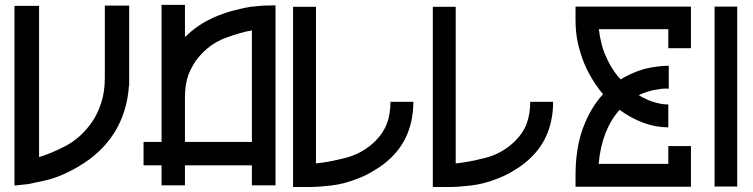

<svg xmlns="http://www.w3.org/2000/svg" viewBox="-20 -750 3019 770"><path d="M400.4 -727.5Q432.6 -727.5 498 -727.5Q498 -620.1 498 -406.2Q497.1 -406.2 497.1 -406.2Q490.2 -300.8 438.5 -217.8Q386.7 -135.7 293 -81.1Q218.8 -38.1 157.2 -25.4Q96.7 -12.7 92.8 -11.7Q75.2 -9.8 38.1 -5.9Q38.1 -246.1 38.1 -726.6Q71.3 -726.6 136.7 -726.6Q136.7 -524.4 136.7 -120.1Q180.7 -132.8 242.2 -164.1Q303.7 -196.3 347.7 -258.8Q371.1 -292 385.7 -336.9Q400.4 -380.9 400.4 -437.5Q400.4 -440.4 400.4 -444.3Q400.4 -447.3 400.4 -451.2Q400.4 -520.5 400.4 -589.8Q400.4 -658.2 400.4 -727.5Z M1035.2 -727.5Q1051.8 -727.5 1085 -728.5Q1085 -488.3 1085 -6.8Q1052.7 -6.8 990.2 -6.8Q990.2 -33.2 990.2 -86.9Q900.4 -86.9 721.7 -86.9Q721.7 -60.5 721.7 -6.8Q690.4 -6.8 627.9 -6.8Q627.9 -33.2 627.9 -86.9Q603.5 -86.9 555.7 -86.9Q555.7 -118.2 555.7 -180.7Q579.1 -180.7 627.9 -180.7Q627.9 -364.3 627.9 -730.5Q659.2 -730.5 721.7 -730.5Q721.7 -687.5 721.7 -601.6Q735.4 -614.3 748 -625Q760.7 -635.7 775.4 -645.5Q791 -656.2 804.7 -664.1Q819.3 -671.9 835.9 -679.7Q861.3 -690.4 883.8 -698.2Q907.2 -706.1 933.6 -711.9Q960 -718.8 984.4 -722.7Q1008.8 -725.6 1035.2 -727.5ZM721.7 -180.7Q811.5 -180.7 990.2 -180.7Q990.2 -330.1 990.2 -627.9Q946.3 -621.1 883.8 -597.7Q821.3 -574.2 776.4 -520.5Q752 -491.2 736.3 -452.1Q721.7 -412.1 721.7 -360.4Q721.7 -358.4 721.7 -355.5Q721.7 -353.5 721.7 -351.6Q721.7 -308.6 721.7 -266.6Q721.7 -223.6 721.7 -180.7Z M1155.3 0Q1155.3 -241.2 1155.3 -722.7Q1186.5 -722.7 1247.1 -722.7Q1247.1 -513.7 1247.1 -94.7Q1293 -98.6 1363.3 -116.2Q1433.6 -133.8 1484.4 -183.6Q1515.6 -213.9 1531.2 -252.9Q1545.9 -292 1545.9 -341.8Q1577.1 -341.8 1637.7 -341.8Q1637.7 -273.4 1615.2 -216.8Q1592.8 -160.2 1547.9 -117.2Q1518.6 -88.9 1485.4 -69.3Q1453.1 -48.8 1420.9 -36.1Q1360.4 -11.7 1306.6 -5.9Q1253.9 0 1227.5 0Q1223.6 0 1189.5 0Q1155.3 0 1155.3 0Z M1715.8 0Q1715.8 -241.2 1715.8 -722.7Q1747.1 -722.7 1807.6 -722.7Q1807.6 -513.7 1807.6 -94.7Q1853.5 -98.6 1923.8 -116.2Q1994.1 -133.8 2044.9 -183.6Q2076.2 -213.9 2091.8 -252.9Q2106.4 -292 2106.4 -341.8Q2137.7 -341.8 2198.2 -341.8Q2198.2 -273.4 2175.8 -216.8Q2153.3 -160.2 2108.4 -117.2Q2079.1 -88.9 2045.9 -69.3Q2013.7 -48.8 1981.4 -36.1Q1920.9 -11.7 1867.2 -5.9Q1814.5 0 1788.1 0Q1784.2 0 1750 0Q1715.8 0 1715.8 0Z M2751 -556.6Q2720.7 -556.6 2660.2 -556.6Q2660.2 -582 2660.2 -632.8Q2656.2 -632.8 2653.3 -632.8Q2649.4 -632.8 2646.5 -632.8Q2580.1 -632.8 2513.7 -632.8Q2447.3 -632.8 2381.8 -632.8Q2384.8 -603.5 2391.6 -578.1Q2397.5 -551.8 2409.2 -525.4Q2420.9 -498 2435.5 -475.6Q2449.2 -453.1 2468.8 -431.6Q2491.2 -445.3 2513.7 -455.1Q2535.2 -464.8 2561.5 -472.7Q2586.9 -479.5 2611.3 -482.4Q2634.8 -486.3 2662.1 -486.3Q2662.1 -456.1 2662.1 -394.5Q2645.5 -395.5 2630.9 -393.6Q2616.2 -391.6 2600.6 -388.7Q2584 -384.8 2570.3 -379.9Q2556.6 -376 2542 -368.2Q2555.7 -359.4 2569.3 -353.5Q2582 -346.7 2598.6 -341.8Q2614.3 -336.9 2628.9 -334Q2643.6 -331.1 2660.2 -331.1Q2660.2 -299.8 2660.2 -239.3Q2610.4 -239.3 2559.6 -257.8Q2509.8 -276.4 2464.8 -309.6Q2429.7 -270.5 2408.2 -215.8Q2386.7 -160.2 2380.9 -92.8Q2473.6 -92.8 2660.2 -92.8Q2660.2 -116.2 2660.2 -164.1Q2690.4 -164.1 2751 -164.1Q2751 -109.4 2751 -1Q2596.7 -1 2288.1 -1Q2288.1 -16.6 2288.1 -46.9Q2288.1 -156.2 2318.4 -237.3Q2348.6 -318.4 2398.4 -372.1Q2370.1 -406.2 2350.6 -440.4Q2330.1 -474.6 2315.4 -515.6Q2300.8 -556.6 2293.9 -595.7Q2288.1 -631.8 2288.1 -672.9Q2288.1 -675.8 2288.1 -678.7Q2288.1 -693.4 2288.1 -723.6Q2442.4 -723.6 2751 -723.6Q2751 -721.7 2751 -719.7Q2751 -717.8 2751 -715.8Q2751 -675.8 2751 -636.7Q2751 -596.7 2751 -556.6Z M2845.7 -723.6Q2876 -723.6 2936.5 -723.6Q2936.5 -483.4 2936.5 -2Q2906.2 -2 2845.7 -2Q2845.7 -242.2 2845.7 -723.6Z"/></svg>

Font: Oishi
Style: Regular
Weight: 400
Designer: bBranding
Version: Version 1.0